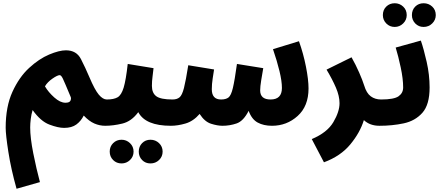

<svg xmlns="http://www.w3.org/2000/svg" viewBox="-20 -770 2727 1183"><path d="M383 -137Q351 -137 314.5 -169.5Q278 -202 257 -238Q272 -264 303 -285.5Q334 -307 348 -307Q357 -307 367.5 -285Q378 -263 415 -174Q420 -164 414.5 -150.5Q409 -137 383 -137ZM226 352Q204 270 185 174.5Q166 79 166 15Q166 -8 169.5 -37Q173 -66 181 -92Q230 -23 284 -2.5Q338 18 375 18Q422 18 450.5 -3Q479 -24 496 -58Q529 -23 561.5 -9Q594 5 628 5Q666 5 689.5 -18.5Q713 -42 713 -78Q713 -110 694 -133.5Q675 -157 638 -157Q614 -157 589 -186.5Q564 -216 531 -294Q506 -353 478.5 -406.5Q451 -460 386 -460Q345 -460 283 -434Q221 -408 159.5 -351.5Q98 -295 56.5 -204Q15 -113 15 17Q15 60 31.5 166Q48 272 82 393Z M1033 5Q1118 5 1118 -78Q1118 -110 1099 -133.5Q1080 -157 1043 -157Q970 -157 943 -177Q916 -197 916 -241Q916 -270 920 -299.5Q924 -329 926 -350L767 -376Q756 -277 742 -230.5Q728 -184 704.5 -170.5Q681 -157 638 -157L628 5Q677 5 733.5 -8.5Q790 -22 832 -79Q876 5 1033 5ZM907 237Q938 237 960 216Q982 195 982 164Q982 133 960 112Q938 91 907 91Q876 91 855.5 112Q835 133 835 164Q835 195 855.5 216Q876 237 907 237ZM729 237Q759 237 781 216Q803 195 803 164Q803 133 781 112Q759 91 729 91Q698 91 677 112Q656 133 656 164Q656 195 677 216Q698 237 729 237Z M1656 5Q1747 5 1814 -55.5Q1881 -116 1881 -225Q1881 -279 1865 -360Q1849 -441 1822 -516L1662 -467Q1687 -394 1702 -332Q1717 -270 1717 -228Q1717 -157 1647 -157Q1583 -157 1583 -213Q1583 -236 1589.5 -276Q1596 -316 1602 -350L1440 -376Q1426 -275 1415 -228.5Q1404 -182 1388 -169.5Q1372 -157 1342 -157Q1285 -157 1285 -220Q1285 -252 1290.5 -287Q1296 -322 1299 -342L1140 -368Q1125 -273 1113.5 -228Q1102 -183 1086 -170Q1070 -157 1043 -157L1033 5Q1075 5 1123 -9Q1171 -23 1210 -68Q1241 -20 1280.5 -7.5Q1320 5 1351 5Q1396 5 1438 -9.5Q1480 -24 1512 -87Q1531 -35 1567.5 -15Q1604 5 1656 5Z M2318 5Q2403 5 2403 -78Q2403 -110 2384 -133.5Q2365 -157 2328 -157Q2291 -157 2264.5 -176.5Q2238 -196 2224 -243Q2214 -275 2193 -323Q2172 -371 2146 -417L1992 -341Q2028 -281 2050 -229.5Q2072 -178 2072 -134Q2072 -82 2034 -17.5Q1996 47 1901 87L1976 230Q2079 192 2139 119Q2199 46 2222 -30Q2259 5 2318 5Z M2590 -604Q2621 -604 2643 -625.5Q2665 -647 2665 -677Q2665 -709 2643 -729.5Q2621 -750 2590 -750Q2559 -750 2538.5 -729.5Q2518 -709 2518 -677Q2518 -647 2538.5 -625.5Q2559 -604 2590 -604ZM2412 -604Q2442 -604 2464 -625.5Q2486 -647 2486 -677Q2486 -709 2464 -729.5Q2442 -750 2412 -750Q2381 -750 2360 -729.5Q2339 -709 2339 -677Q2339 -647 2360 -625.5Q2381 -604 2412 -604ZM2627 -231Q2627 -309 2609 -388.5Q2591 -468 2573 -520L2418 -477Q2434 -425 2449 -354.5Q2464 -284 2464 -231Q2464 -197 2436 -177Q2408 -157 2328 -157L2318 5Q2397 5 2467.5 -10Q2538 -25 2582.5 -75Q2627 -125 2627 -231Z"/></svg>

Font: Noto Sans Arabic Condensed Black
Style: Regular
Weight: 900
Width: 3
Designer: Nadine Chahine
Foundry: Monotype Imaging Inc.
Version: 1.001